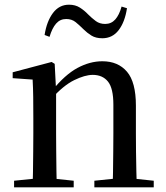

<svg xmlns="http://www.w3.org/2000/svg" viewBox="-20 -798 708 818"><path d="M40 0V-28L148 -39H189L294 -28V0ZM119 0Q120 -25 120.5 -66Q121 -107 121.5 -152Q122 -197 122 -230V-295Q122 -346 121.5 -384.5Q121 -423 119 -459L34 -465V-490L200 -534L213 -526L219 -410V-409V-230Q219 -197 219.5 -152Q220 -107 220.5 -66Q221 -25 222 0ZM382 0V-28L488 -39H530L635 -28V0ZM460 0Q461 -25 461.5 -65.5Q462 -106 462.5 -151Q463 -196 463 -230V-352Q463 -422 440 -450.5Q417 -479 375 -479Q342 -479 296 -456.5Q250 -434 198 -376L191 -412H202Q257 -480 310 -508.5Q363 -537 416 -537Q483 -537 521 -492.5Q559 -448 559 -348V-230Q559 -196 559.5 -151Q560 -106 561 -65.5Q562 -25 563 0ZM170 -649Q179 -707 205.5 -742.5Q232 -778 274 -778Q301 -778 320.5 -765.5Q340 -753 354 -738Q372 -720 388.5 -708Q405 -696 428 -696Q454 -696 471 -715Q488 -734 498 -770L521 -763Q512 -704 485.5 -669.5Q459 -635 416 -635Q388 -635 369.5 -646.5Q351 -658 336 -673Q319 -690 302.5 -703.5Q286 -717 262 -717Q236 -717 219 -697.5Q202 -678 191 -641Z"/></svg>

Font: Noto Serif JP ExtraLight Medium
Style: Regular
Weight: 500
Version: Version 2.003-H1;hotconv 1.1.1;makeotfexe 2.6.0